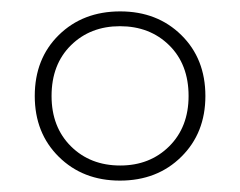

<svg xmlns="http://www.w3.org/2000/svg" viewBox="-20 -710 422 337"><path d="M191 -690Q256 -690 298.2 -648.5Q340.5 -607 340.5 -541.5Q340.5 -476.5 298.2 -434.8Q256 -393 190.5 -393Q125.5 -393 83.2 -434.8Q41 -476.5 41 -541.5Q41 -607 83.2 -648.5Q125.5 -690 191 -690ZM191 -419.5Q243 -419.5 277 -453.2Q311 -487 311 -541.5Q311 -597 277 -630.5Q243 -664 190.5 -664Q138.5 -664 104.5 -630.5Q70.5 -597 70.5 -541.5Q70.5 -487 104.5 -453.2Q138.5 -419.5 191 -419.5Z"/></svg>

Font: Newsreader 36pt Light
Style: Regular
Weight: 300
Designer: Hugues Gentile
Foundry: Production Type
Version: Version 1.003